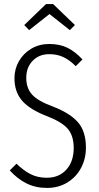

<svg xmlns="http://www.w3.org/2000/svg" viewBox="-20 -912 484 943"><path d="M385 -620 352 -587Q321 -618 290.5 -632Q260 -646 222 -646Q172 -646 140.5 -613.5Q109 -581 109 -530Q109 -479 137.5 -447.5Q166 -416 239 -389Q323 -357 362.5 -312Q402 -267 402 -187Q402 -132 378 -87Q354 -42 310.5 -15.5Q267 11 211 11Q155 11 110.5 -11Q66 -33 28 -75L61 -108Q96 -74 130.5 -56.5Q165 -39 210 -39Q270 -39 306 -79Q342 -119 342 -185Q342 -244 314 -278Q286 -312 212 -341Q126 -374 88.5 -417.5Q51 -461 51 -528Q51 -573 73 -611.5Q95 -650 134 -673Q173 -696 222 -696Q274 -696 312 -677Q350 -658 385 -620ZM123 -764 99 -789 206 -892H241L348 -789L323 -764L223 -843Z"/></svg>

Font: Fira Sans Extra Condensed Light
Style: Regular
Weight: 300
Width: 1
Designer: Carrois Corporate & Edenspiekermann AG
Foundry: Carrois Corporate GbR & Edenspiekermann AG
Version: Version 4.203